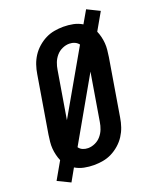

<svg xmlns="http://www.w3.org/2000/svg" viewBox="-166 -880 840 1026"><g transform="rotate(-20 254.5 -367.5)"><path d="M60 54 -12 19 44 -79Q37 -95 32.5 -113.5Q28 -132 26.5 -150.5Q25 -169 27 -188.5Q29 -208 32 -228L86 -552Q90 -578 98.5 -603Q107 -628 121.5 -650.5Q136 -673 157 -691.5Q178 -710 202 -722Q226 -734 252 -738.5Q278 -743 303 -743Q332 -743 359 -737.5Q386 -732 409 -718L450 -789L521 -754L465 -656Q472 -640 476.5 -621.5Q481 -603 482.5 -584.5Q484 -566 482 -546.5Q480 -527 477 -507L423 -183Q419 -157 410.5 -132Q402 -107 387.5 -84.5Q373 -62 352 -43.5Q331 -25 307 -13Q283 -1 257 3.5Q231 8 206 8Q178 8 150.5 2.5Q123 -3 100 -17ZM151 -267 355 -623Q346 -635 332 -641Q318 -647 302 -647Q282 -647 262 -638Q242 -629 228 -612.5Q214 -596 206.5 -576.5Q199 -557 196 -537ZM207 -88Q227 -88 247 -97Q267 -106 281 -122.5Q295 -139 302.5 -158.5Q310 -178 313 -198L358 -468L155 -112Q163 -100 177 -94Q191 -88 207 -88Z"/></g></svg>

Font: Iosevka SS04
Style: Bold Italic
Weight: 700
Italic angle: -9°
Monospace: yes
Designer: Belleve Invis
Foundry: Belleve Invis
Version: Version 19.0.0; ttfautohint (v1.8.4)